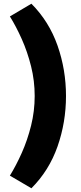

<svg xmlns="http://www.w3.org/2000/svg" viewBox="-20 -885 433 1024"><path d="M32.7 -797.4 147.5 -865.2Q241.7 -770.5 286.9 -641.8Q332 -513.2 332 -373Q332 -232.9 286.9 -104Q241.7 24.9 147.5 119.1L32.7 51.8Q65.9 -2 96.2 -69.8Q126.5 -137.7 145.8 -215.1Q165 -292.5 165 -373Q165 -454.1 145.8 -531.2Q126.5 -608.4 96.2 -676.3Q65.9 -744.1 32.7 -797.4Z"/></svg>

Font: Pinar-DS1-FD ExtraBold
Style: Regular
Weight: 800
Designer: Amin Abedi
Version: Version 2.000